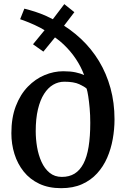

<svg xmlns="http://www.w3.org/2000/svg" viewBox="-20 -924 621 954"><path d="M283.5 11Q221.5 11 175 -11Q128.5 -33 97.8 -71.5Q67 -110 51.8 -159Q36.5 -208 36.5 -262Q36.5 -339.5 58.8 -397.2Q81 -455 118.5 -493.5Q156 -532 201.8 -551Q247.5 -570 294.5 -570Q330 -570 355.5 -564.5Q381 -559 398 -551Q383 -592 357.2 -630.8Q331.5 -669.5 295.8 -703.5Q260 -737.5 214 -762L287.5 -780L195.5 -667.5L144 -704L236 -816L227.5 -756Q208.5 -771.5 180 -786.2Q151.5 -801 123.8 -812.2Q96 -823.5 80 -828.5L101 -881Q127 -874.5 153.8 -866Q180.5 -857.5 210.5 -844.2Q240.5 -831 276 -809L216 -793.5L299.5 -903.5L349.5 -863.5L270.5 -760L265.5 -816Q330 -780 382.2 -731Q434.5 -682 471.8 -620.5Q509 -559 529 -486.2Q549 -413.5 549 -331Q549 -282 540.2 -233Q531.5 -184 512.5 -140.2Q493.5 -96.5 462.5 -62.5Q431.5 -28.5 387.5 -8.8Q343.5 11 283.5 11ZM287.5 -45Q324 -45 350.5 -61.2Q377 -77.5 394.5 -110.8Q412 -144 420.2 -194.5Q428.5 -245 428.5 -314Q428.5 -352.5 425.5 -386.2Q422.5 -420 418.5 -445.5Q414.5 -471 410.5 -483.5Q401 -493 374 -505.5Q347 -518 299.5 -518Q270 -518 244.2 -503Q218.5 -488 199 -457.5Q179.5 -427 168.5 -380.8Q157.5 -334.5 157.5 -272Q157.5 -233.5 164.2 -193.5Q171 -153.5 186.2 -119.8Q201.5 -86 226.5 -65.5Q251.5 -45 287.5 -45Z"/></svg>

Font: Merriweather Light 18pt Medium
Style: Regular
Weight: 500
Version: Version 2.100